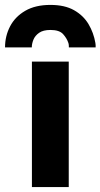

<svg xmlns="http://www.w3.org/2000/svg" viewBox="-54 -762 409 782"><path d="M76 0V-511H226V0ZM-33.5 -569Q-33.5 -615 -13 -654.5Q7.5 -694 48.8 -718Q90 -742 151.5 -742Q209.5 -742 247.5 -720.5Q285.5 -699 306.5 -663.8Q327.5 -628.5 334.5 -587Q335.5 -582.5 335.5 -578Q335.5 -573.5 335.5 -569H226.5Q226.5 -573.5 226.2 -578Q226 -582.5 224.5 -587Q218 -606.5 202.8 -623.2Q187.5 -640 151.5 -640Q122 -640 105.5 -628.5Q89 -617 82.2 -600.5Q75.5 -584 75.5 -569Z"/></svg>

Font: Overpass Black
Style: Regular
Weight: 900
Designer: Delve Withrington, Dave Bailey, Thomas Jockin
Foundry: Delve Fonts LLC
Version: Version 4.000; ttfautohint (v1.8.3)